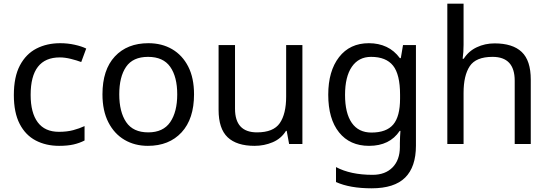

<svg xmlns="http://www.w3.org/2000/svg" viewBox="-20 -780 2976 1040"><path d="M300 10Q229 10 173.5 -19Q118 -48 86.5 -109Q55 -170 55 -265Q55 -364 88 -426Q121 -488 177.5 -517Q234 -546 306 -546Q347 -546 385 -537.5Q423 -529 447 -517L420 -444Q396 -453 364 -461Q332 -469 304 -469Q146 -469 146 -266Q146 -169 184.5 -117.5Q223 -66 299 -66Q343 -66 376.5 -75Q410 -84 438 -97V-19Q411 -5 378.5 2.5Q346 10 300 10Z M1031 -269Q1031 -136 963.5 -63Q896 10 781 10Q710 10 654.5 -22.5Q599 -55 567 -117.5Q535 -180 535 -269Q535 -402 602 -474Q669 -546 784 -546Q857 -546 912.5 -513.5Q968 -481 999.5 -419.5Q1031 -358 1031 -269ZM626 -269Q626 -174 663.5 -118.5Q701 -63 783 -63Q864 -63 902 -118.5Q940 -174 940 -269Q940 -364 902 -418Q864 -472 782 -472Q700 -472 663 -418Q626 -364 626 -269Z M1618 -536V0H1546L1533 -71H1529Q1503 -29 1457 -9.5Q1411 10 1359 10Q1262 10 1213 -36.5Q1164 -83 1164 -185V-536H1253V-191Q1253 -63 1372 -63Q1461 -63 1495.5 -113Q1530 -163 1530 -257V-536Z M1978 -546Q2031 -546 2073.5 -526Q2116 -506 2146 -465H2151L2163 -536H2233V9Q2233 124 2174.5 182Q2116 240 1993 240Q1875 240 1800 206V125Q1879 167 1998 167Q2067 167 2106.5 126.5Q2146 86 2146 16V-5Q2146 -17 2147 -39.5Q2148 -62 2149 -71H2145Q2091 10 1979 10Q1875 10 1816.5 -63Q1758 -136 1758 -267Q1758 -395 1816.5 -470.5Q1875 -546 1978 -546ZM1990 -472Q1923 -472 1886 -418.5Q1849 -365 1849 -266Q1849 -167 1885.5 -114.5Q1922 -62 1992 -62Q2073 -62 2110 -105.5Q2147 -149 2147 -246V-267Q2147 -377 2109 -424.5Q2071 -472 1990 -472Z M2491 -537Q2491 -497 2486 -462H2492Q2518 -503 2562.5 -524Q2607 -545 2659 -545Q2757 -545 2806 -498.5Q2855 -452 2855 -349V0H2768V-343Q2768 -472 2648 -472Q2558 -472 2524.5 -421.5Q2491 -371 2491 -277V0H2403V-760H2491Z"/></svg>

Font: Go Noto Kurrent-Regular
Style: Regular
Weight: 400
Designer: Monotype Design Team
Foundry: Monotype Imaging Inc.
Version: Version 2.012; ttfautohint (v1.8.4.7-5d5b)